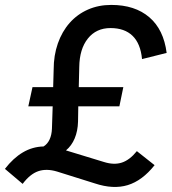

<svg xmlns="http://www.w3.org/2000/svg" viewBox="-50 -727 699 780"><path d="M182 -30Q139 -43 105.5 -31.5Q72 -20 42 20L-30 -41Q4 -85 43 -108Q82 -131 127 -132Q143 -142 151.5 -160.5Q160 -179 161 -204L164 -295H65L82 -373H166L168 -444Q168 -502 185 -550.5Q202 -599 233 -634Q264 -669 307 -688Q350 -707 402 -707Q498 -707 556.5 -657Q615 -607 627 -512L527 -487Q521 -550 488.5 -581.5Q456 -613 399 -613Q341 -613 307 -570.5Q273 -528 272 -455L270 -373H451L435 -295H268L267 -233Q266 -195 253.5 -165Q241 -135 218 -116L372 -69Q413 -56 445 -66.5Q477 -77 506 -113L578 -56Q528 7 469 25Q410 43 335 18Z"/></svg>

Font: Red Hat Text Medium
Style: Italic
Weight: 500
Italic angle: -12°
Designer: Pentagram / MCKL
Foundry: Pentagram / MCKL
Version: Version 1.003; Red Hat Text Medium Italic